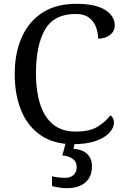

<svg xmlns="http://www.w3.org/2000/svg" viewBox="-20 -744 654 1004"><path d="M361 10Q262 10 194 -36Q126 -82 91.5 -164.5Q57 -247 57 -358Q57 -466 93.5 -548.5Q130 -631 201.5 -677.5Q273 -724 378 -724Q480 -724 530 -692Q580 -660 580 -612Q580 -580 555 -561Q530 -542 493 -542Q493 -573 482 -602.5Q471 -632 445.5 -651.5Q420 -671 376 -671Q263 -671 215.5 -589.5Q168 -508 168 -358Q168 -269 189.5 -200.5Q211 -132 257 -94Q303 -56 376 -56Q449 -56 490.5 -81.5Q532 -107 557 -141Q565 -136 570.5 -126.5Q576 -117 576 -102Q576 -77 553 -51Q530 -25 482.5 -7.5Q435 10 361 10ZM329 240Q313 240 291.5 237Q270 234 252 229V178Q290 186 320 186Q349 186 365 170.5Q381 155 381 130Q381 101 359.5 86Q338 71 306 69L327 -9H374L364 34Q413 38 437 62Q461 86 461 126Q461 179 427 209.5Q393 240 329 240Z"/></svg>

Font: Noto Serif Yezidi
Style: Regular
Weight: 400
Designer: Dalton Maag Ltd
Foundry: Dalton Maag Ltd
Version: Version 1.001; ttfautohint (v1.8.4.7-5d5b)